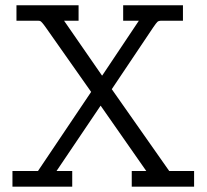

<svg xmlns="http://www.w3.org/2000/svg" viewBox="-20 -703 779 723"><path d="M26.9 0V-59.1H123L323.2 -356.9L152.8 -599.1Q136.7 -622.1 130.9 -624Q127.9 -625 120.1 -625H42V-683.1H275.9V-625H221.2L363.8 -418.9H365.2L502.9 -625H443.8V-683.1H668.9V-625H588.9Q577.6 -625 573.2 -621.1Q568.8 -617.2 557.1 -600.1L400.9 -367.2L617.2 -59.1H710.9V0H476.1V-59.1H530.8L358.9 -305.2L192.9 -59.1H252V0Z"/></svg>

Font: CMU Concrete
Style: Roman
Weight: 500
Version: Version 0.7.0